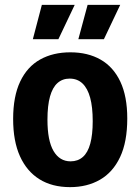

<svg xmlns="http://www.w3.org/2000/svg" viewBox="-20 -755 576 789"><path d="M268 14Q194 14 142 -18.5Q90 -51 62 -113Q34 -175 34 -266Q34 -359 63 -420Q92 -481 145 -510.5Q198 -540 269 -540Q341 -540 393.5 -510Q446 -480 474.5 -419.5Q503 -359 503 -268Q503 -172 473.5 -109.5Q444 -47 391 -16.5Q338 14 268 14ZM270 -92Q300 -92 320.5 -110Q341 -128 351 -165Q361 -202 361 -257Q361 -315 350.5 -353.5Q340 -392 319 -412Q298 -432 266 -432Q237 -432 216.5 -414Q196 -396 185.5 -358.5Q175 -321 175 -263Q175 -177 200 -134.5Q225 -92 270 -92ZM220 -594H115L152 -735H287ZM407 -594H302L340 -735H474Z"/></svg>

Font: Bricolage Grotesque SemiCondensed
Style: Bold
Weight: 700
Width: 4
Designer: Mathieu Triay
Foundry: Atelier Triay
Version: Version 1.001;gftools[0.9.33.dev8+g029e19f]